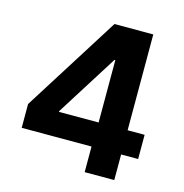

<svg xmlns="http://www.w3.org/2000/svg" viewBox="-107 -828 890 927"><g transform="rotate(15 338.0 -364.0)"><path d="M49 -128H398V0H546V-128H631V-249H546V-728H352L49 -247ZM203 -249V-253L397 -561H401V-249Z"/></g></svg>

Font: Wafeq
Style: Bold
Weight: 700
Designer: Rasmus Andersson & Azza Alameddine
Foundry: Google & TypeTogether
Version: Version 3.000;FEAKit 1.0